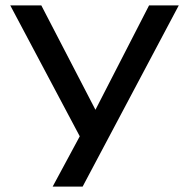

<svg xmlns="http://www.w3.org/2000/svg" viewBox="-20 -511 700 711"><path d="M175 180 293 -39V27L18 -491H133L342 -88H325L532 -491H642L286 180Z"/></svg>

Font: Nunito Sans 10pt Expanded Medium
Style: Regular
Weight: 500
Width: 7
Designer: Vernon Adams
Foundry: Vernon Adams
Version: Version 3.101;gftools[0.9.27]